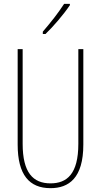

<svg xmlns="http://www.w3.org/2000/svg" viewBox="-20 -970 526 1000"><path d="M344 -943V-950H314C280 -898 248 -858 203 -805V-793H217C256 -830 311 -894 344 -943ZM414 -217V-714H388V-221C388 -63 328 -15 243 -15C152 -15 98 -71 98 -221V-714H72V-217C72 -59 133 10 243 10C338 10 414 -42 414 -217Z"/></svg>

Font: Noto Sans Armenian ExtraCondensed Thin
Style: Regular
Weight: 100
Width: 2
Designer: Monotype Design Team
Foundry: Monotype Imaging Inc.
Version: Version 2.008